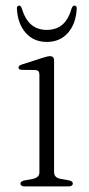

<svg xmlns="http://www.w3.org/2000/svg" viewBox="-20 -667 320 687"><path d="M173.5 -450.5V-51.5Q173.5 -41 179.5 -35Q185.5 -29 196.5 -27L224.5 -22Q232.5 -20.5 236.5 -17.8Q240.5 -15 240.5 -10Q240.5 -5.5 236.5 -2.8Q232.5 0 225 0H67.5Q61 0 57 -2.8Q53 -5.5 53 -10Q53 -14.5 57 -17.2Q61 -20 68 -21.5L98 -27Q109 -29.5 115 -35.2Q121 -41 121 -51V-399Q121 -408 117.5 -412Q114 -416 105.5 -416.5L60 -417Q52.5 -417 49.2 -419.2Q46 -421.5 46 -425Q46 -429 49.2 -431.8Q52.5 -434.5 60.5 -437L130.5 -459.5Q141 -463 147.8 -464.5Q154.5 -466 159 -466Q166.5 -466 170 -462.2Q173.5 -458.5 173.5 -450.5ZM147.5 -560Q180.5 -560 202.8 -578.5Q225 -597 236.5 -638Q240.5 -647 246.5 -647Q250 -647 252.5 -644.2Q255 -641.5 254.5 -635Q251.5 -582 223.2 -549.5Q195 -517 147.5 -517Q100.5 -517 72 -549.5Q43.5 -582 40.5 -635Q40 -641.5 42.5 -644.2Q45 -647 48.5 -647Q54.5 -647 57.5 -638Q70 -597 92.2 -578.5Q114.5 -560 147.5 -560Z"/></svg>

Font: Fraunces ExtraLight
Style: Regular
Weight: 250
Version: Version 1.000;[b76b70a41]